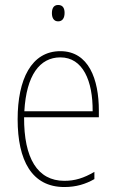

<svg xmlns="http://www.w3.org/2000/svg" viewBox="-20 -743 468 773"><path d="M214 -723C194 -723 189 -706 189 -690C189 -672 196 -657 214 -657C232 -657 240 -671 240 -691C240 -707 235 -723 214 -723ZM223 -537C106 -537 51 -423 51 -263C51 -97 108 10 239 10C287 10 325 -2 360 -22V-51C317 -26 282 -15 239 -15C131 -15 76 -106 77 -271H378V-298C378 -424 337 -537 223 -537ZM223 -512C314 -512 354 -417 353 -295H78C86 -440 140 -512 223 -512Z"/></svg>

Font: Noto Sans Armenian Condensed Thin
Style: Regular
Weight: 100
Width: 3
Designer: Monotype Design Team
Foundry: Monotype Imaging Inc.
Version: Version 2.008